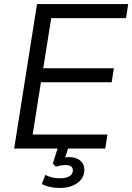

<svg xmlns="http://www.w3.org/2000/svg" viewBox="-20 -725 646 937"><path d="M49.1 0 160.6 -705H605.7L595 -636.4H230L191 -392H535.6L524.9 -323.4H179.8L139.4 -68.6H504.4L493.7 0ZM271.9 192.3Q246.1 192.3 222.8 187.1Q199.5 181.9 184.1 172.9L201.3 128.6Q218.8 137.1 235 141.1Q251.2 145.1 273.8 145.1Q301.3 145.1 318.4 135.2Q335.5 125.4 335.5 106.2Q335.5 94.1 326.8 87.2Q318 80.4 300.5 80.4Q290.5 80.4 279.7 81.9Q268.8 83.5 252.7 88.5L237.8 73.2L267.4 -20H318.6L294 55.5L269.9 49.2Q282.5 45.8 294.2 43.8Q305.9 41.8 315.9 41.8Q338.8 41.8 355.7 49Q372.6 56.2 382 70.4Q391.5 84.7 391.5 104.6Q391.5 143.9 357.6 168.1Q323.8 192.3 271.9 192.3Z"/></svg>

Font: Nunito Sans 12pt ExtraLight
Style: Italic
Weight: 200
Italic angle: -9°
Designer: Vernon Adams
Foundry: Vernon Adams
Version: Version 3.101;gftools[0.9.27]